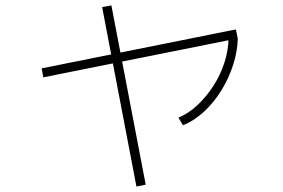

<svg xmlns="http://www.w3.org/2000/svg" viewBox="-20 -632 1040 705"><path d="M139 -348 133 -381 846 -524 853 -491ZM481 53 355 -606 389 -612 515 46ZM635 -200Q672 -215 705 -246Q738 -277 764 -317.5Q790 -358 804.5 -403.5Q819 -449 819 -493L853 -491Q852 -443 836 -393.5Q820 -344 792.5 -299.5Q765 -255 728.5 -221.5Q692 -188 652 -172Z"/></svg>

Font: M PLUS 2 Thin ExtraLight
Style: Regular
Weight: 250
Version: Version 1.001